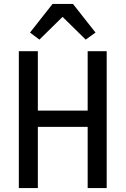

<svg xmlns="http://www.w3.org/2000/svg" viewBox="-20 -959 640 979"><path d="M248 -939H352L467 -793L417 -757L299 -873L181 -757L133 -793ZM427 0V-312H173V0H76V-698H173V-395H427V-698H524V0Z"/></svg>

Font: IBM Plex Mono Text
Style: Regular
Weight: 450
Designer: Mike Abbink, Paul van der Laan, Pieter van Rosmalen
Foundry: Bold Monday
Version: Version 2.000